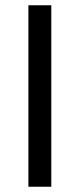

<svg xmlns="http://www.w3.org/2000/svg" viewBox="-20 -710 303 730"><path d="M175 0H88V-690H175Z"/></svg>

Font: Exo 2
Style: Regular
Weight: 400
Designer: Natanael Gama
Version: Version 1.001;PS 001.001;hotconv 1.0.70;makeotf.lib2.5.58329